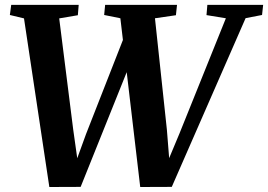

<svg xmlns="http://www.w3.org/2000/svg" viewBox="-20 -763 1100 788"><path d="M182.5 4.5 78.5 -687.5 20.5 -701.5 26 -743H303L299.5 -700.5L223 -687.5L280.5 -231L304.5 -60.5L277 -58.5L333 -212.5L499 -636L525 -529L311 4ZM555.5 4.5 474 -688 407.5 -701.5 411.5 -743H706.5L702 -700.5L616 -688L665 -230L678.5 -60.5L651.5 -59.5L716.5 -215L907 -688L827.5 -701L831 -743H1060L1055.5 -701.5L988 -688.5L685 4Z"/></svg>

Font: Merriweather 48pt
Style: Bold Italic
Weight: 700
Italic angle: -7.8°
Version: Version 2.101